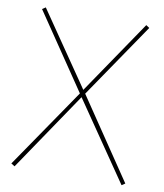

<svg xmlns="http://www.w3.org/2000/svg" viewBox="-81 -771 719 843"><g transform="rotate(10 279.0 -349.5)"><path d="M25 -4 268 -359 40 -695 55 -705 280 -377 503 -705 518 -695 291 -362 533 -4 518 6 278 -344 41 6Z"/></g></svg>

Font: Georama Thin
Style: Regular
Weight: 100
Designer: Jean-Baptiste Levee
Foundry: Production Type
Version: Version 1.000